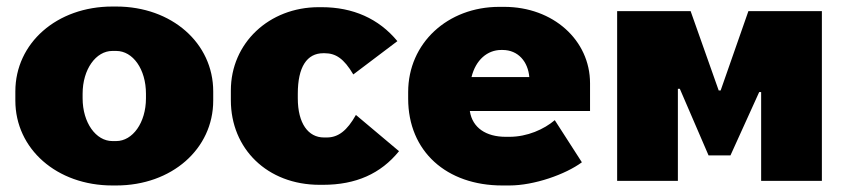

<svg xmlns="http://www.w3.org/2000/svg" viewBox="-20 -554 2589 588"><path d="M324 14H336C506 14 633 -98 633 -246V-274C633 -422 506 -534 336 -534H324C154 -534 27 -422 27 -274V-246C27 -98 154 14 324 14ZM324 -122C274 -122 233 -178 233 -253V-267C233 -342 274 -398 324 -398H336C387 -398 427 -342 427 -267V-253C427 -178 386 -122 336 -122Z M959 12H969C1070 12 1146 -22 1202 -91L1070 -202C1043 -154 1016 -133 981 -133H972C924 -133 892 -176 892 -253V-267C892 -349 920 -391 970 -391H974C1008 -391 1033 -375 1062 -326L1197 -428C1140 -497 1061 -532 965 -532H956C804 -532 687 -422 687 -277V-247C687 -99 798 12 959 12Z M1518 14H1540C1616 14 1712 -20 1762 -57L1679 -186C1646 -158 1595 -135 1540 -135H1529C1468 -135 1427 -163 1419 -213V-214H1787V-299C1787 -431 1674 -533 1524 -533H1509C1351 -533 1230 -422 1230 -272V-252C1230 -90 1348 14 1518 14ZM1424 -318C1437 -371 1473 -401 1515 -401H1519C1567 -401 1597 -365 1601 -318Z M1870 0H2056V-282H2062L2150 -78H2217L2305 -272H2311V0H2497V-520H2272L2187 -277H2181L2095 -520H1870Z"/></svg>

Font: Fixel Display Black
Style: Regular
Weight: 900
Designer: AlfaBravo + MacPaw
Foundry: Kyrylo Tkachov, Marchela Mozhyna, Serhii Makarenko, Maria Weinstein, Zakhar Kryvoshyya
Version: Version 1.211